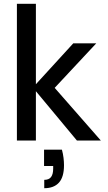

<svg xmlns="http://www.w3.org/2000/svg" viewBox="-20 -740 568 1011"><path d="M385 0 153 -279 366 -512H487L234 -241L235 -315L511 0ZM69 0V-720H169V0ZM213 251V207Q238 207 249 192Q260 177 260 148V134H212V48H306Q312 70 314.5 91Q317 112 317 130Q317 192 290.5 221.5Q264 251 213 251Z"/></svg>

Font: DM Sans 12pt Medium
Style: Regular
Weight: 500
Version: Version 4.004;gftools[0.9.30]